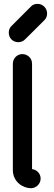

<svg xmlns="http://www.w3.org/2000/svg" viewBox="-20 -995 283 1015"><path d="M47.9 -96.7C47.9 -32.7 102.1 0 144 0C171.4 0 194.8 -23.4 194.8 -50.8C194.8 -79.6 171.9 -98.6 149.4 -101.1V-658.2C149.4 -687.5 126 -709 98.1 -709C69.8 -709 47.9 -685.5 47.9 -658.2ZM163.6 -837.4 214.4 -888.2C224.1 -897 229 -909.2 229 -924.3C229 -951.7 206.1 -974.6 178.7 -974.6C163.6 -974.6 151.9 -969.7 142.6 -959.5L41.5 -858.4C31.2 -848.6 26.4 -836.4 26.4 -822.3C26.4 -793.5 47.9 -772 76.7 -772C90.8 -772 103 -776.9 112.8 -787.1Z"/></svg>

Font: LOB TGL 0-17
Style: Regular
Weight: 400
Designer: Peter Wiegel + adaptations and expanded glyphset by Studio LOB
Foundry: Peter Wiegel + adaptations and expanded glyphset by Studio LOB
Version: Version 1.003;Glyphs 3.1.2 (3151)